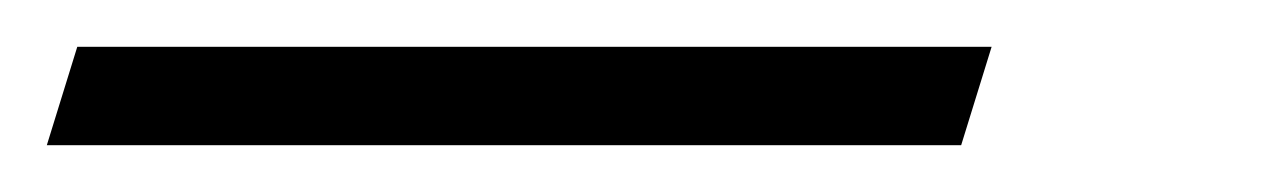

<svg xmlns="http://www.w3.org/2000/svg" viewBox="-139 70 550 82"><path d="M-106 90H284.5L271.5 132H-119Z"/></svg>

Font: Newsreader Caption Light
Style: Italic
Weight: 300
Italic angle: -17°
Designer: Hugues Gentile
Foundry: Production Type
Version: Version 1.001